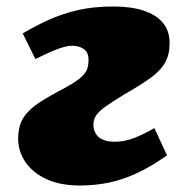

<svg xmlns="http://www.w3.org/2000/svg" viewBox="-20 -556 556 592"><path d="M50 -453Q89 -476 129.5 -494.5Q170 -513 219 -524.5Q268 -536 330 -536Q383 -536 422 -523.5Q461 -511 482 -486Q503 -461 503 -423Q503 -388 489 -363Q475 -338 444.5 -316Q414 -294 365 -266Q329 -244 307.5 -229Q286 -214 277 -201Q268 -188 268 -171Q268 -157 275 -144.5Q282 -132 297 -125.5Q312 -119 334 -119Q364 -119 393.5 -130.5Q423 -142 456 -161L495 -77Q447 -43 403 -22.5Q359 -2 316 7Q273 16 227 16Q165 16 122.5 -4Q80 -24 58 -57Q36 -90 36 -128Q36 -168 52.5 -193.5Q69 -219 101.5 -240Q134 -261 180 -285Q213 -303 228.5 -316.5Q244 -330 248.5 -342.5Q253 -355 253 -371Q253 -395 238 -405Q223 -415 204 -415Q191 -415 175 -410.5Q159 -406 138.5 -397Q118 -388 89 -374Z"/></svg>

Font: Literata 18pt Black
Style: Italic
Weight: 900
Italic angle: -2°
Designer: Latin by Veronika Burian and Jose Scaglione. Greek by Irene Vlachou. Cyrillic by Vera Evstafieva
Foundry: TypeTogether
Version: Version 3.103;gftools[0.9.29]